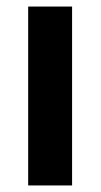

<svg xmlns="http://www.w3.org/2000/svg" viewBox="-20 -566 307 586"><path d="M200 0H66V-546H200Z"/></svg>

Font: Noto Sans Sinhala UI Condensed
Style: Bold
Weight: 700
Width: 3
Designer: Jelle Bosma - Monotype Design Team
Foundry: Monotype Imaging Inc.
Version: Version 2.006; ttfautohint (v1.8.4.7-5d5b)